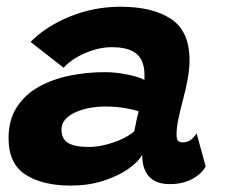

<svg xmlns="http://www.w3.org/2000/svg" viewBox="-20 -556 688 584"><path d="M195 8.5Q109.5 8.5 57.8 -24.8Q6 -58 6 -135.5Q6 -191 30.8 -229.5Q55.5 -268 97.2 -291.5Q139 -315 191.2 -325.8Q243.5 -336.5 298 -336.5Q324 -336.5 349.2 -332.5Q374.5 -328.5 393.5 -323Q412.5 -317.5 419 -312.5Q420 -321 419.2 -336Q418.5 -351 414.5 -362Q407.5 -387.5 383.8 -400Q360 -412.5 320 -412.5Q292 -412.5 263.2 -403.5Q234.5 -394.5 211 -380.2Q187.5 -366 173.5 -350L73 -428.5Q119.5 -476 192.8 -505.8Q266 -535.5 346.5 -535.5Q444.5 -535.5 500.5 -498.2Q556.5 -461 556.5 -372.5Q556.5 -346.5 551 -316Q545.5 -285.5 537.5 -256Q529.5 -226 523.2 -197.2Q517 -168.5 517 -146Q517 -132 521.8 -127.5Q526.5 -123 536 -123Q549 -123 559.5 -130.2Q570 -137.5 578 -150.5L605.5 -50Q593.5 -27 564.5 -11.5Q535.5 4 496.5 4Q455 4 433.8 -18.5Q412.5 -41 412.5 -85.5Q400 -62.5 368.5 -41Q337 -19.5 292.5 -5.5Q248 8.5 195 8.5ZM251 -109Q274.5 -109 301.2 -115.8Q328 -122.5 351.2 -133.2Q374.5 -144 388.5 -157Q391.5 -172.5 395 -189Q398.5 -205.5 402 -217Q392 -221.5 363 -226.8Q334 -232 300 -232Q277.5 -232 254.2 -228Q231 -224 211 -215.2Q191 -206.5 179 -193.2Q167 -180 167 -161.5Q167 -134 186.8 -121.5Q206.5 -109 251 -109Z"/></svg>

Font: Grandstander Thin
Style: Bold Italic
Weight: 700
Italic angle: -15°
Version: Version 1.200